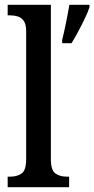

<svg xmlns="http://www.w3.org/2000/svg" viewBox="-20 -780 393 800"><path d="M12 0V-44H23Q52 -44 70.5 -57.5Q89 -71 89 -117V-650Q89 -679 79 -693Q69 -707 54 -711.5Q39 -716 23 -716H12V-760H192V-117Q192 -71 210.5 -57.5Q229 -44 258 -44H268V0ZM239 -613Q247 -646 255 -685Q263 -724 269 -760H353V-750Q346 -729 333 -702Q320 -675 305.5 -648Q291 -621 278 -600H239Z"/></svg>

Font: Noto Serif Lao Condensed Medium
Style: Regular
Weight: 500
Width: 3
Designer: Monotype Design Team
Foundry: Monotype Imaging Inc.
Version: Version 2.003; ttfautohint (v1.8.4.7-5d5b)